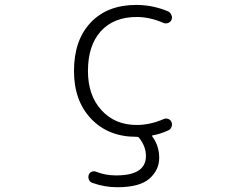

<svg xmlns="http://www.w3.org/2000/svg" viewBox="-20 -576 1040 792"><path d="M655.3 -85Q664.1 -88.9 673.8 -85.4Q683.6 -82 687.5 -72.3Q689.5 -67.4 689.5 -62.5Q689.5 -57.6 687.5 -52.7Q683.6 -42 673.8 -38.1Q639.6 -22.5 609.4 -17.6Q605.5 -16.6 608.4 -12.7Q636.7 25.4 636.7 75.2Q636.7 125 596.7 160.6Q556.6 196.3 463.9 196.3Q411.1 196.3 362.3 178.7Q351.6 175.8 347.2 166Q342.8 156.2 345.7 146.5Q348.6 136.7 357.4 132.8Q366.2 128.9 375 131.8Q414.1 147.5 456.1 147.5Q458 147.5 460 147.5Q582 147.5 582 67.4Q582 27.3 552.7 -8.8Q549.8 -11.7 544.9 -11.7H542Q426.8 -11.7 356 -85.9Q285.2 -160.2 285.2 -283.2Q285.2 -410.2 354 -482.9Q422.9 -555.7 542 -555.7Q609.4 -555.7 672.9 -529.3Q682.6 -525.4 686.5 -514.6Q689.5 -509.8 689.5 -504.9Q689.5 -500 687.5 -494.1Q683.6 -485.4 673.8 -481.4Q664.1 -477.5 654.3 -481.4Q598.6 -505.9 543.9 -505.9Q449.2 -505.9 396 -447.3Q342.8 -388.7 342.8 -283.2Q342.8 -182.6 398.4 -121.6Q454.1 -60.5 543.9 -60.5Q599.6 -60.5 655.3 -85Z"/></svg>

Font: Rounded-L Mgen+ 1mn light
Style: Regular
Weight: 200
Designer: [Source Han Sans]
Ryoko NISHIZUKA  (kana & ideographs); Paul D. Hunt (Latin, Greek & Cyrillic); Wenlong ZHANG  (bopomofo
Version: Version 1.059.20150602